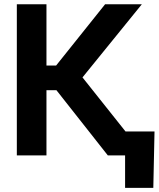

<svg xmlns="http://www.w3.org/2000/svg" viewBox="-20 -748 764 924"><path d="M499 0 251.5 -314H203.6V0H61V-727.5H203.6V-432.6H250L485.8 -727.5H662.6L377 -375.5L675.8 0ZM582 156.2V0H540.5V-115.2H723.6L717.8 156.2Z"/></svg>

Font: Inter Cardless Tabular Bold
Style: Bold
Weight: 700
Designer: Rasmus Andersson
Foundry: rsms
Version: Version 4.000;git-4fc901f